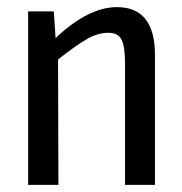

<svg xmlns="http://www.w3.org/2000/svg" viewBox="-20 -519 512 539"><path d="M308 -499Q415 -499 415 -365V0H331V-341Q331 -389 321 -408Q311 -427 285 -427Q255 -427 225 -410Q195 -393 143 -352L144 0H59V-487H131L136 -412Q228 -499 308 -499Z"/></svg>

Font: exo2condensed_r
Style: Regular
Weight: 400
Width: 3
Designer: Natanael Gama
Version: Version 1.001;PS 001.001;hotconv 1.0.70;makeotf.lib2.5.58329